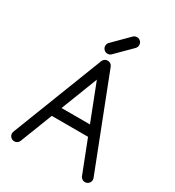

<svg xmlns="http://www.w3.org/2000/svg" viewBox="-234 -1151 1171 1286"><g transform="rotate(30 351.5 -508.0)"><path d="M211.4 -273.4 114.3 -23.9Q111.3 -17.1 106 -11.2Q94.2 0 78.1 0Q62 0 50.5 -11.5Q39.1 -22.9 39.1 -39.1Q39.1 -48.3 42.5 -55.7L314 -753.9Q316.9 -762.7 324.2 -770Q335.4 -781.2 351.6 -781.2Q367.7 -781.2 379.4 -770Q386.2 -762.7 389.2 -753.9L660.6 -55.7Q664.1 -48.3 664.1 -39.1Q664.1 -22.9 652.6 -11.5Q641.1 0 625 0Q608.9 0 597.7 -11.2Q591.8 -17.1 588.9 -23.9L491.7 -273.4ZM461.4 -351.6 351.6 -634.3 241.7 -351.6ZM471.2 -949.2 352.5 -830.6Q341.3 -820.3 325.7 -820.3Q309.6 -820.3 298.1 -831.8Q286.6 -843.3 286.6 -859.4Q286.6 -874.5 296.4 -885.7L415 -1004.4Q426.8 -1015.6 442.9 -1015.6Q459 -1015.6 470.5 -1004.2Q481.9 -992.7 481.9 -976.6Q481.9 -960.9 471.2 -949.2Z"/></g></svg>

Font: Comfortaa
Style: Regular
Weight: 400
Designer: Johan Aakerlund - aajohan
Foundry: Johan Aakerlund
Version: Version 2.004 2013